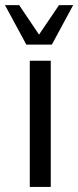

<svg xmlns="http://www.w3.org/2000/svg" viewBox="-50 -740 310 760"><path d="M67.9 0V-499.5H150.9V0ZM54.2 -563.5 -30.3 -719.7H25.9L104.5 -603L183.6 -719.7H239.7L155.3 -563.5Z"/></svg>

Font: Pontano Sans
Style: Regular
Weight: 400
Designer: Vernon Adams
Foundry: Vernon Adams
Version: Version 2.001